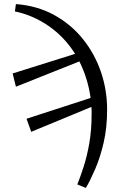

<svg xmlns="http://www.w3.org/2000/svg" viewBox="-20 -740 618 941"><path d="M359 164Q373 129 389.5 78.5Q406 28 417.5 -37Q429 -102 429 -180Q429 -189 429 -198Q429 -207 428 -216L133 -94L110 -158L424 -260Q417 -310 403 -354.5Q389 -399 369 -439L58 -315L42 -380L348 -476Q296 -559 218.5 -612.5Q141 -666 53 -684L58 -720Q163 -712 245.5 -666.5Q328 -621 386 -549Q444 -477 474.5 -388Q505 -299 505 -203Q505 -114 488 -41Q471 32 447 87.5Q423 143 401 181Z"/></svg>

Font: Source Serif 4 Caption
Style: Regular
Weight: 400
Designer: Frank Grießhammer
Foundry: Adobe Systems Incorporated
Version: Version 4.004;hotconv 1.0.117;makeotfexe 2.5.65602